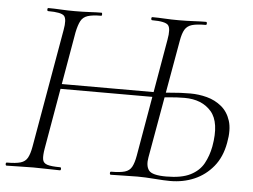

<svg xmlns="http://www.w3.org/2000/svg" viewBox="-51 -684 983 747"><g transform="rotate(5 440.0 -310.5)"><path d="M639 4Q616 4 578 1Q540 -2 511 -2Q480 -2 453.5 -1Q427 0 407 0Q403 0 403 -6Q403 -12 407 -12Q442 -12 460.5 -17.5Q479 -23 487.5 -38.5Q496 -54 501 -82L581 -543Q589 -586 578 -599.5Q567 -613 515 -613Q511 -613 511 -619Q511 -625 515 -625Q538 -625 563.5 -623.5Q589 -622 619 -622Q648 -622 675.5 -623.5Q703 -625 724 -625Q728 -625 728 -619Q728 -613 724 -613Q689 -613 670.5 -607.5Q652 -602 643 -587Q634 -572 629 -543L547 -80Q541 -47 554 -29.5Q567 -12 622 -12Q682 -12 716.5 -29.5Q751 -47 767.5 -77Q784 -107 791 -144Q808 -239 771.5 -281Q735 -323 667 -323Q634 -323 603 -319.5Q572 -316 552 -316L554 -335Q577 -335 613 -338.5Q649 -342 688 -342Q721 -342 753 -333.5Q785 -325 810 -304.5Q835 -284 846 -249.5Q857 -215 847 -163Q837 -107 806.5 -70Q776 -33 733 -14.5Q690 4 639 4ZM0 0Q-4 0 -4 -6Q-4 -12 0 -12Q35 -12 53.5 -17.5Q72 -23 80.5 -38.5Q89 -54 94 -82L175 -545Q183 -588 171.5 -600.5Q160 -613 109 -613Q105 -613 105 -619Q105 -625 109 -625Q131 -625 157 -623.5Q183 -622 212 -622Q244 -622 270.5 -623.5Q297 -625 316 -625Q319 -625 319 -619Q319 -613 316 -613Q282 -613 263.5 -607Q245 -601 236.5 -585Q228 -569 222 -540L142 -80Q137 -51 139.5 -36.5Q142 -22 158 -17Q174 -12 208 -12Q212 -12 212 -6Q212 0 208 0Q186 0 160 -1Q134 -2 104 -2Q74 -2 47 -1Q20 0 0 0ZM157 -316 160 -335H554L551 -316Z"/></g></svg>

Font: Cormorant Light
Style: Italic
Weight: 300
Italic angle: -10°
Designer: Christian Thalmann (Catharsis Fonts)
Foundry: Catharsis Fonts
Version: Version 4.000